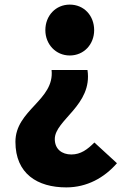

<svg xmlns="http://www.w3.org/2000/svg" viewBox="-20 -603 576 834"><path d="M268 211C358 211 433 169 488 106L390 16C360 46 331 68 290 68C249 68 218 45 218 1C218 -82 383 -146 360 -299H204C218 -168 47 -126 47 13C47 152 143 211 268 211ZM283 -362C345 -362 389 -411 389 -472C389 -535 345 -583 283 -583C222 -583 177 -535 177 -472C177 -411 222 -362 283 -362Z"/></svg>

Font: Noto Sans TC Black
Style: Regular
Weight: 900
Designer: Ryoko NISHIZUKA 西塚涼子 (kana, bopomofo & ideographs); Paul D. Hunt (Latin, Greek & Cyrillic); Sandoll Communications 산돌커뮤니
Foundry: Adobe
Version: Version 2.004;hotconv 1.0.118;makeotfexe 2.5.65603